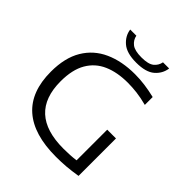

<svg xmlns="http://www.w3.org/2000/svg" viewBox="-248 -1099 1269 1269"><g transform="rotate(45 386.0 -465.0)"><path d="M483.5 6.5Q275 6.5 168.5 -87.5Q62 -181.5 62 -368Q62 -498 112.5 -582.5Q163 -667 254.2 -708.2Q345.5 -749.5 467 -749.5Q514.5 -749.5 560.5 -743.2Q606.5 -737 656.5 -725V-651.5Q603 -665.5 558.8 -670.8Q514.5 -676 473.5 -676Q375.5 -676 303.5 -644.5Q231.5 -613 192 -545.2Q152.5 -477.5 152.5 -368.5Q152.5 -66.5 480 -66.5Q512.5 -66.5 541.5 -68.2Q570.5 -70 596.5 -73.5V-360H678.5V-10Q623 -1 577.8 2.8Q532.5 6.5 483.5 6.5ZM418.5 -808.5Q329.5 -808.5 286.2 -845.8Q243 -883 236 -935.5H293.5Q300 -901 327.8 -879.2Q355.5 -857.5 418.5 -857.5Q482 -857.5 509 -879.2Q536 -901 542.5 -935.5H600Q593 -882 550.5 -845.2Q508 -808.5 418.5 -808.5Z"/></g></svg>

Font: Encode Sans Expanded Expanded
Style: Regular
Weight: 400
Width: 7
Designer: Multiple Designers
Foundry: Impallari Type
Version: Version 3.000; ttfautohint (v1.8.3) -l 8 -r 50 -G 200 -x 14 